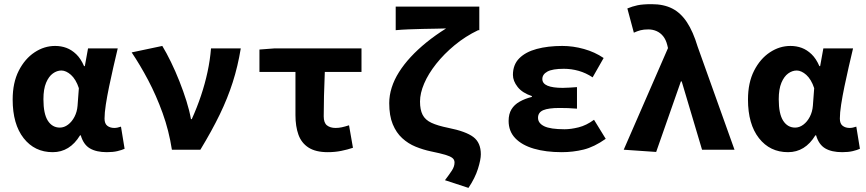

<svg xmlns="http://www.w3.org/2000/svg" viewBox="-20 -733 4240 940"><path d="M238 12Q149.5 12 95.7 -56.6Q42 -125.1 42 -245.6Q42 -328.1 71.8 -386.7Q101.7 -445.3 149.1 -476.7Q196.4 -508.1 249.9 -508.1Q279.3 -508.1 305.1 -498.6Q330.8 -489 353.2 -467.6Q375.5 -446.3 391.6 -409.2H395.3L411 -496.1H556.4Q546.4 -453.2 535.1 -405Q523.9 -356.8 514.2 -309.3Q504.4 -261.9 498.1 -221.2Q491.8 -180.5 491.8 -152.4Q491.8 -127.6 505.5 -117.1Q519.1 -106.6 539.8 -106.6Q547.1 -106.6 555.4 -108.3Q563.7 -110 572.3 -113L590 -4.6Q576.4 1.7 554.7 6.9Q533 12 503.2 12Q451.5 12 420 -6.6Q388.6 -25.2 375.5 -70.3H371.8Q321.7 12 238 12ZM272.9 -108.3Q294 -108.3 313.1 -122.7Q332.2 -137 344.8 -161.4Q357.4 -185.8 359.7 -215.2L366.1 -301.3Q359 -323.2 349 -339.7Q339 -356.2 327.4 -366.5Q315.9 -376.8 303.9 -382.3Q291.9 -387.8 280.8 -387.8Q259 -387.8 238.9 -373.4Q218.8 -359 205.7 -328Q192.6 -296.9 192.6 -247.2Q192.6 -175.5 214.3 -141.9Q236 -108.3 272.9 -108.3Z M821.6 0Q807.1 -93.7 776.1 -179.5Q745.1 -265.4 705.6 -340.2Q666 -415 624.6 -476.4L774.6 -508.1Q795.2 -474.2 817 -429.4Q838.8 -384.7 858.2 -335.6Q877.7 -286.4 892.7 -238.7Q907.7 -190.9 914.9 -149.8H918.9Q944.7 -206.9 964.1 -264.8Q983.5 -322.7 996 -380.8Q1008.5 -439 1013.1 -496.1H1158.8Q1144.5 -408.4 1119.4 -330.2Q1094.4 -252 1056 -172.7Q1017.6 -93.4 961 0Z M1584.7 12Q1525.6 12 1490.7 -10.4Q1455.7 -32.9 1441.1 -73.6Q1426.5 -114.3 1426.5 -169.5V-380.8H1250.2V-490.5L1324.4 -496.1H1749.8V-380.8H1570.2Q1567.6 -320.3 1566.2 -263.1Q1564.9 -206 1564.9 -163.5Q1564.9 -131.6 1580.9 -119.1Q1596.9 -106.6 1622.9 -106.6Q1638.6 -106.6 1653.6 -109.9Q1668.6 -113.1 1688.8 -119.6L1708 -9.5Q1681.7 -0.6 1650.6 5.7Q1619.5 12 1584.7 12Z M2273.5 186.9 2158.5 149.2Q2180.3 120.6 2192.8 101.2Q2205.3 81.8 2205.3 62.5Q2205.3 48.9 2194.9 40.5Q2184.5 32.1 2159.7 24.7Q2134.9 17.4 2089.3 8Q2051.4 0 2014.8 -14.9Q1978.2 -29.8 1949.1 -56.6Q1919.9 -83.3 1902.8 -124.9Q1885.6 -166.6 1885.6 -227.9Q1885.6 -265.8 1897.7 -304.1Q1909.8 -342.5 1933.5 -380Q1957.1 -417.5 1990.9 -454Q2024.7 -490.5 2068.2 -525.8Q2111.8 -561.1 2164.1 -593.8Q2145.7 -593 2115.1 -592.6Q2084.6 -592.2 2048.9 -591.4Q2013.3 -590.5 1978.9 -589.2Q1944.6 -587.9 1917.3 -585.2V-700.6H2326.6V-585.2H2320.9Q2258.4 -555.3 2206.1 -512Q2153.8 -468.7 2115.5 -420.4Q2077.2 -372 2056.7 -324.3Q2036.3 -276.6 2036.3 -236.1Q2036.3 -195.6 2049.1 -170.8Q2061.9 -145.9 2092.1 -131.8Q2122.4 -117.6 2174.8 -107Q2260.7 -89.9 2297.4 -62.2Q2334.1 -34.6 2334.1 22.6Q2334.1 48.2 2320 93.4Q2305.8 138.6 2273.5 186.9Z M2730.1 12Q2652.6 12 2593.9 -5.1Q2535.2 -22.3 2502.6 -56.4Q2470.1 -90.4 2470.1 -141.2Q2470.1 -174.8 2484 -197.7Q2497.9 -220.6 2523.8 -235.2Q2549.6 -249.9 2584 -258.6V-262.6Q2537.4 -277.9 2514.3 -307.2Q2491.2 -336.6 2491.2 -366.3Q2491.2 -416.3 2522.2 -447.5Q2553.1 -478.7 2607.8 -493.4Q2662.6 -508.1 2732.9 -508.1Q2785.5 -508.1 2838.8 -493.2Q2892.2 -478.3 2935.3 -449L2881.4 -354.3Q2848.7 -376 2813.1 -386.1Q2777.5 -396.2 2740.7 -396.2Q2684.8 -396.2 2660 -382.6Q2635.2 -369 2635.2 -346.2Q2635.2 -324 2660.6 -313.4Q2685.9 -302.8 2735.1 -302.8Q2751.3 -302.8 2769.4 -304.1Q2787.5 -305.5 2804.8 -306.5V-201Q2783.1 -203 2761.3 -203.7Q2739.6 -204.4 2719.4 -204.4Q2665.3 -204.4 2639.7 -193.6Q2614.1 -182.7 2614.1 -156.2Q2614.1 -129.9 2644.3 -115Q2674.5 -100.2 2744.2 -100.2Q2774.7 -100.2 2812.8 -109.6Q2850.9 -119.1 2888.2 -146.6L2945.5 -53.4Q2888.9 -13.4 2837.3 -0.7Q2785.6 12 2730.1 12Z M3192.5 10.9 3033.6 0 3250.4 -497.6 3246.7 -512.8Q3240.2 -538.9 3226.6 -555.8Q3213 -572.6 3194.2 -580.8Q3175.4 -589 3154 -589Q3131.1 -589 3115.5 -584.8Q3099.9 -580.6 3083.2 -573L3051.4 -691.6Q3075.8 -701.8 3101.2 -707.2Q3126.6 -712.6 3170.8 -712.6Q3229.2 -712.6 3271.1 -691.3Q3312.9 -670 3343.1 -624.2Q3373.3 -578.4 3395.3 -505.3L3576 0H3417.1L3317.5 -334.4H3313.5Z M3838 12Q3749.5 12 3695.7 -56.6Q3642 -125.1 3642 -245.6Q3642 -328.1 3671.8 -386.7Q3701.7 -445.3 3749.1 -476.7Q3796.4 -508.1 3849.9 -508.1Q3879.3 -508.1 3905.1 -498.6Q3930.8 -489 3953.2 -467.6Q3975.5 -446.3 3991.6 -409.2H3995.3L4011 -496.1H4156.4Q4146.4 -453.2 4135.1 -405Q4123.9 -356.8 4114.2 -309.3Q4104.4 -261.9 4098.1 -221.2Q4091.8 -180.5 4091.8 -152.4Q4091.8 -127.6 4105.5 -117.1Q4119.1 -106.6 4139.8 -106.6Q4147.1 -106.6 4155.4 -108.3Q4163.7 -110 4172.3 -113L4190 -4.6Q4176.4 1.7 4154.7 6.9Q4133 12 4103.2 12Q4051.5 12 4020 -6.6Q3988.6 -25.2 3975.5 -70.3H3971.8Q3921.7 12 3838 12ZM3872.9 -108.3Q3894 -108.3 3913.1 -122.7Q3932.2 -137 3944.8 -161.4Q3957.4 -185.8 3959.7 -215.2L3966.1 -301.3Q3959 -323.2 3949 -339.7Q3939 -356.2 3927.4 -366.5Q3915.9 -376.8 3903.9 -382.3Q3891.9 -387.8 3880.8 -387.8Q3859 -387.8 3838.9 -373.4Q3818.8 -359 3805.7 -328Q3792.6 -296.9 3792.6 -247.2Q3792.6 -175.5 3814.3 -141.9Q3836 -108.3 3872.9 -108.3Z"/></svg>

Font: Source Code Pro ExtraLight
Style: Regular
Weight: 200
Monospace: yes
Designer: Paul D. Hunt, Teo Tuominen
Foundry: Adobe
Version: Version 1.026;hotconv 1.1.0;makeotfexe 2.6.0